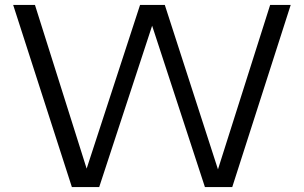

<svg xmlns="http://www.w3.org/2000/svg" viewBox="-20 -760 1236 780"><path d="M1077.5 -740H1161L923.5 0H812.5L598 -655.5L383 0H272L33.5 -740H122L332 -75L549 -740H649.5L865.5 -72Z"/></svg>

Font: Encode Sans Expanded
Style: Regular
Weight: 400
Width: 7
Designer: Multiple Designers
Foundry: Impallari Type
Version: Version 2.000